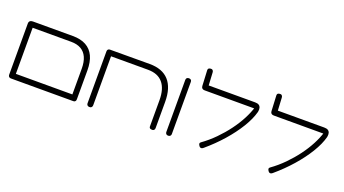

<svg xmlns="http://www.w3.org/2000/svg" viewBox="-58 -1290 3321 1855"><g transform="rotate(20 1602.5 -362.5)"><path d="M84 10Q75 10 68.5 6.5Q62 3 58.5 -3.5Q55 -10 55 -19V-544Q55 -562 65.5 -571Q76 -580 95 -580H506Q587 -580 641.5 -550Q696 -520 723.5 -461.5Q751 -403 751 -316V-20Q751 -10 748 -3.5Q745 3 738.5 6.5Q732 10 723 10Q714 10 707.5 7.5Q701 5 697.5 -0.5Q694 -6 694 -13V-313Q694 -382 673 -428.5Q652 -475 611 -498.5Q570 -522 509 -522H113V-20Q113 -10 109.5 -3.5Q106 3 100 6.5Q94 10 84 10ZM84 10 85 -48H721L722 10Z M890 10Q881 10 874.5 6.5Q868 3 864.5 -3.5Q861 -10 861 -19V-551Q861 -560 864.5 -566.5Q868 -573 874.5 -576Q881 -579 890 -579L1296 -580Q1361 -580 1410.5 -561.5Q1460 -543 1493.5 -506Q1527 -469 1544 -414Q1561 -359 1561 -286V-20Q1561 -10 1558 -3.5Q1555 3 1548.5 6.5Q1542 10 1533 10Q1524 10 1517.5 7.5Q1511 5 1507.5 -0.5Q1504 -6 1504 -13V-283Q1504 -342 1491 -386.5Q1478 -431 1452 -461.5Q1426 -492 1388 -507Q1350 -522 1299 -522H919V-20Q919 -10 915.5 -3.5Q912 3 906 6.5Q900 10 890 10Z M1699 10Q1690 10 1684 6.5Q1678 3 1674.5 -3.5Q1671 -10 1671 -19V-552Q1671 -561 1674.5 -567.5Q1678 -574 1684.5 -577Q1691 -580 1700 -580Q1709 -580 1715.5 -576.5Q1722 -573 1725 -567Q1728 -561 1728 -551V-18Q1728 -9 1724.5 -3Q1721 3 1715 6.5Q1709 10 1699 10Z M2021 4Q2010 -10 2009 -20Q2008 -30 2018 -37Q2088 -87 2148.5 -148.5Q2209 -210 2258 -276Q2307 -342 2341.5 -408Q2376 -474 2394 -533L2437 -503Q2416 -425 2362.5 -337.5Q2309 -250 2232.5 -163Q2156 -76 2064 2Q2055 10 2047 12.5Q2039 15 2032.5 12.5Q2026 10 2021 4ZM2437 -503 2394 -522H1881Q1865 -522 1856 -530Q1847 -538 1846 -554L1838 -713Q1838 -722 1841 -727.5Q1844 -733 1851.5 -736Q1859 -739 1870 -739Q1878 -739 1883 -735.5Q1888 -732 1891.5 -725Q1895 -718 1895 -707L1902 -580H2379Q2404 -580 2418 -571.5Q2432 -563 2437 -546Q2442 -529 2437 -503Z M2732 4Q2721 -10 2720 -20Q2719 -30 2729 -37Q2799 -87 2859.5 -148.5Q2920 -210 2969 -276Q3018 -342 3052.5 -408Q3087 -474 3105 -533L3148 -503Q3127 -425 3073.5 -337.5Q3020 -250 2943.5 -163Q2867 -76 2775 2Q2766 10 2758 12.5Q2750 15 2743.5 12.5Q2737 10 2732 4ZM3148 -503 3105 -522H2592Q2576 -522 2567 -530Q2558 -538 2557 -554L2549 -713Q2549 -722 2552 -727.5Q2555 -733 2562.5 -736Q2570 -739 2581 -739Q2589 -739 2594 -735.5Q2599 -732 2602.5 -725Q2606 -718 2606 -707L2613 -580H3090Q3115 -580 3129 -571.5Q3143 -563 3148 -546Q3153 -529 3148 -503Z"/></g></svg>

Font: Fredoka Expanded Light
Style: Regular
Weight: 300
Width: 7
Designer: Ben Nathan
Foundry: Milena B. Brandão, Ben Nathan
Version: Version 2.001